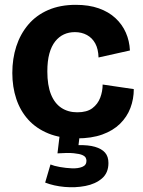

<svg xmlns="http://www.w3.org/2000/svg" viewBox="-20 -559 591 795"><path d="M298 14Q230 14 180 -6.5Q130 -27 97 -63.5Q64 -100 47.5 -149.5Q31 -199 31 -257Q31 -316 47.5 -367Q64 -418 97 -457Q130 -496 179.5 -517.5Q229 -539 294 -539Q348 -539 389 -524.5Q430 -510 458 -484Q486 -458 501 -424Q516 -390 518 -350L388 -321Q387 -356 374.5 -379Q362 -402 340 -414Q318 -426 290 -426Q265 -426 244.5 -416.5Q224 -407 208.5 -387.5Q193 -368 184.5 -337.5Q176 -307 176 -263Q176 -206 191 -168.5Q206 -131 234 -112.5Q262 -94 300 -94Q340 -94 362.5 -111Q385 -128 395 -154.5Q405 -181 405 -209L534 -190Q534 -149 520 -112Q506 -75 477 -46.5Q448 -18 403.5 -2Q359 14 298 14ZM167 197 189 122Q203 128 228 132.5Q253 137 278 138Q303 139 320.5 132Q338 125 338 107Q338 101 335 94.5Q332 88 321 83Q310 78 285.5 75.5Q261 73 218 76L228 -7H311L305 42Q346 41 373.5 49Q401 57 415 73Q429 89 429 116Q429 157 402 180Q375 203 333.5 211Q292 219 247.5 215Q203 211 167 197Z"/></svg>

Font: Bricolage Grotesque 28pt
Style: Bold
Weight: 700
Designer: Mathieu Triay
Foundry: Atelier Triay
Version: Version 1.000;gftools[0.9.30]